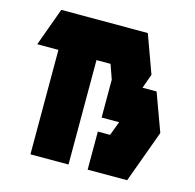

<svg xmlns="http://www.w3.org/2000/svg" viewBox="-103 -805 924 911"><g transform="rotate(15 359.0 -350.0)"><path d="M88 -700H513L581 -513L556 -443H625L693 -257L599 0H405V-187H465L491 -256H405V-442L380 -513H311V0H124V-513H20Z"/></g></svg>

Font: Clickuper
Style: Bold
Weight: 700
Designer: Denis Ignatov
Foundry: Denis Ignatov
Version: Version 1.10 April 16, 2021